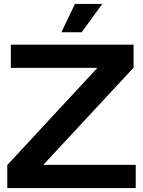

<svg xmlns="http://www.w3.org/2000/svg" viewBox="-20 -956 729 976"><path d="M17 0V-117L475 -611H35V-729H659V-612L200 -118H670V0ZM292 -792 361 -936H500L395 -792Z"/></svg>

Font: Mona Sans Expanded SemiBold
Style: Regular
Weight: 600
Width: 7
Designer: Deni Anggara
Foundry: GitHub
Version: Version 2.000